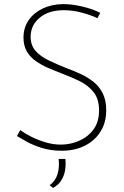

<svg xmlns="http://www.w3.org/2000/svg" viewBox="-20 -730 606 940"><path d="M457 -641Q428 -655 383 -667.5Q338 -680 292 -680Q218 -680 174 -643Q130 -606 130 -550Q130 -508 154.5 -480.5Q179 -453 219 -434Q259 -415 304 -397Q340 -384 374.5 -368Q409 -352 437.5 -329.5Q466 -307 483 -273Q500 -239 500 -190Q500 -130 472 -85.5Q444 -41 395 -16.5Q346 8 283 8Q228 8 184 -6Q140 -20 109.5 -37Q79 -54 63 -64L79 -93Q101 -77 132.5 -61Q164 -45 202 -33.5Q240 -22 278 -22Q324 -22 367 -40.5Q410 -59 437.5 -96Q465 -133 465 -189Q465 -245 438.5 -278.5Q412 -312 370.5 -332.5Q329 -353 283 -370Q249 -383 215.5 -397.5Q182 -412 154.5 -431.5Q127 -451 111 -479Q95 -507 95 -546Q95 -595 120.5 -631.5Q146 -668 189.5 -688.5Q233 -709 288 -710Q332 -710 383 -698Q434 -686 471 -667ZM240 190 223 177Q251 157 261.5 123Q272 89 267 48H300Q303 74 299 101Q295 128 281 151.5Q267 175 240 190Z"/></svg>

Font: Josefin Sans Thin ExtraLight
Style: Regular
Weight: 250
Version: Version 2.001